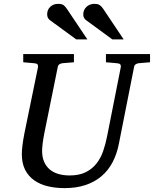

<svg xmlns="http://www.w3.org/2000/svg" viewBox="-20 -948 789 984"><path d="M690.9 -624Q682.1 -623 675.3 -618.4Q668.5 -613.8 667 -604L589.8 -213.9Q579.6 -159.7 557.1 -116.9Q534.7 -74.2 499.8 -44.7Q464.8 -15.1 417.7 0.5Q370.6 16.1 311 16.1Q264.6 16.1 224.9 6.6Q185.1 -2.9 155.3 -23.9Q125.5 -44.9 108.6 -78.1Q91.8 -111.3 91.8 -159.2Q91.8 -174.3 95 -201.7Q98.1 -229 105 -264.2L174.8 -604Q176.3 -612.3 172.4 -617.7Q168.5 -623 154.8 -624L99.1 -628.9V-670.9H358.9V-628.9L299.8 -624Q291 -623 284.2 -618.4Q277.3 -613.8 275.9 -604L207 -264.2Q201.2 -234.9 198.5 -211.7Q195.8 -188.5 195.8 -174.8Q195.8 -143.1 205.8 -119.6Q215.8 -96.2 234.1 -80.3Q252.4 -64.5 278.6 -56.6Q304.7 -48.8 336.9 -48.8Q385.7 -48.8 418.7 -65.2Q451.7 -81.5 473.6 -108.9Q495.6 -136.2 508.3 -172.6Q521 -209 528.8 -249L599.1 -604Q600.6 -612.3 596.7 -617.7Q592.8 -623 579.1 -624L522.9 -628.9V-670.9H749V-628.9ZM370.6 -746.1 237.8 -843.3Q221.7 -854 221.7 -874.5Q221.7 -897.9 237.5 -913.1Q253.4 -928.2 277.8 -928.2Q297.9 -928.2 306.6 -921.1Q315.4 -914.1 323.7 -901.4L427.7 -746.1ZM555.7 -746.1 422.9 -843.3Q406.7 -854 406.7 -874.5Q406.7 -886.2 411.1 -896Q415.5 -905.8 423.1 -912.8Q430.7 -919.9 440.9 -924.1Q451.2 -928.2 462.9 -928.2Q482.9 -928.2 492.2 -921.1Q501.5 -914.1 509.8 -901.4L613.8 -746.1Z"/></svg>

Font: Charis SIL
Style: Italic
Weight: 400
Italic angle: -11°
Foundry: SIL International
Version: Version 4.112